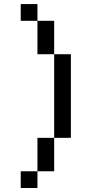

<svg xmlns="http://www.w3.org/2000/svg" viewBox="-20 -937 540 957"><path d="M83.3 -916.7H166.7V-833.3H83.3ZM83.3 0V-83.3H166.7V0ZM166.7 -83.3V-250H250V-83.3ZM166.7 -833.3H250V-666.7H166.7ZM250 -250V-666.7H333.3V-250Z"/></svg>

Font: GalmuriMono11 Regular
Style: Regular
Weight: 400
Designer: Lee Minseo (quiple)
Version: Version 2.399;hotconv 1.1.1;makeotfexe 2.6.0 DEVELOPMENT